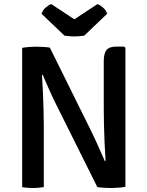

<svg xmlns="http://www.w3.org/2000/svg" viewBox="-20 -916 722 940"><path d="M88.5 -681.5Q102 -684.5 123 -686Q144 -687.5 156.5 -687.5Q169.5 -687.5 188.2 -686.5Q207 -685.5 224 -683L194.5 -550.5L185.5 -549Q188 -513 190 -468.5Q192 -424 193.2 -378.8Q194.5 -333.5 194.5 -296V0Q180.5 2.5 167 3.5Q153.5 4.5 142 4.5Q131.5 4.5 116.8 3.5Q102 2.5 88.5 0ZM252 -410.5Q233.5 -448 218 -483.2Q202.5 -518.5 189 -549.5L136 -613.5L224 -683L427 -273Q446.5 -233 463.2 -195.2Q480 -157.5 493.5 -127L550.5 -67L456.5 0ZM594 -682V-1.5Q580 1.5 559.8 3Q539.5 4.5 524.5 4.5Q510 4.5 492 3.5Q474 2.5 456.5 0L488 -126.5L497 -128Q494 -169 492 -215.8Q490 -262.5 489 -307Q488 -351.5 488 -386V-617Q488 -655 501.8 -671.5Q515.5 -688 550 -688H587.5ZM457 -896Q469.5 -892 484.2 -879.2Q499 -866.5 504.5 -848.5L392.5 -741.5Q383 -740 370 -738.8Q357 -737.5 344 -737.5Q331 -737.5 318.2 -738.8Q305.5 -740 295.5 -741.5L183.5 -848.5Q189 -866.5 203.8 -879.2Q218.5 -892 231 -896L344 -821.5Z"/></svg>

Font: Signika Negative Light Medium
Style: Regular
Weight: 500
Version: Version 2.001